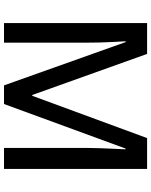

<svg xmlns="http://www.w3.org/2000/svg" viewBox="82 -836 754 958"><g transform="rotate(90 459.0 -357.0)"><path d="M406 0 190 -607H186Q187 -586 189 -552.5Q191 -519 192 -480Q193 -441 193 -403V0H95V-714H249L454 -141H458L669 -714H823V0H718V-409Q718 -443 719.5 -480.5Q721 -518 722.5 -551Q724 -584 725 -606H721L499 0Z"/></g></svg>

Font: Noto Sans Vithkuqi Medium
Style: Regular
Weight: 500
Version: Version 1.001